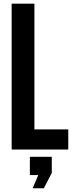

<svg xmlns="http://www.w3.org/2000/svg" viewBox="-20 -820 408 1053"><path d="M43.9 0V-800H168.7V-110.3H354.4V0ZM158.9 212.6 190.1 140H143.8V40H264V128.4L220.4 212.6Z"/></svg>

Font: Big Shoulders Thin
Style: Regular
Weight: 100
Designer: Patric King
Foundry: XO Type Co
Version: Version 2.002